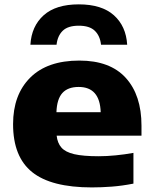

<svg xmlns="http://www.w3.org/2000/svg" viewBox="-20 -828 685 859"><path d="M391 10.5Q209 10.5 123.8 -58Q38.5 -126.5 38.5 -272.5Q38.5 -404 115 -480.5Q191.5 -557 335 -557Q472.5 -557 542.8 -479.5Q613 -402 613 -266V-221H233.5Q237 -188 254.8 -167.8Q272.5 -147.5 312.2 -138.2Q352 -129 422 -129Q457 -129 497.8 -133Q538.5 -137 577 -144V-6.5Q526 3.5 479.5 7Q433 10.5 391 10.5ZM332 -439Q283.5 -439 259 -411.8Q234.5 -384.5 232.5 -326H430.5Q427 -439 332 -439ZM116 -628Q121 -711 175.5 -759.8Q230 -808.5 332.5 -808.5Q435 -808.5 489.5 -759.8Q544 -711 549 -628H432Q427.5 -668 404 -690.5Q380.5 -713 332.5 -713Q284 -713 260.8 -690.5Q237.5 -668 233 -628Z"/></svg>

Font: Encode Sans Expanded ExtraBold
Style: Regular
Weight: 800
Width: 7
Designer: Multiple Designers
Foundry: Impallari Type
Version: Version 3.000; ttfautohint (v1.8.3) -l 8 -r 50 -G 200 -x 14 